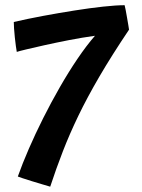

<svg xmlns="http://www.w3.org/2000/svg" viewBox="-20 -705 546 738"><path d="M173 12.5Q161 9 141.5 3.2Q122 -2.5 101.8 -8.8Q81.5 -15 66.8 -20Q52 -25 48.5 -26.5Q66 -76 91 -133.5Q116 -191 146.2 -251.2Q176.5 -311.5 209.8 -369.5Q243 -427.5 277.5 -478.5Q312 -529.5 345 -567.5Q295 -560.5 245 -550.8Q195 -541 152.2 -531.5Q109.5 -522 80.5 -515Q51.5 -508 44.5 -505.5Q43 -512.5 41 -527.8Q39 -543 37 -561.2Q35 -579.5 34 -595.8Q33 -612 33 -620.5Q85 -632.5 145.2 -643.8Q205.5 -655 265.5 -664.5Q325.5 -674 376 -679.5Q426.5 -685 459 -685Q460.5 -680 463 -666.8Q465.5 -653.5 468.2 -637.8Q471 -622 473.2 -608.8Q475.5 -595.5 476 -591Q409.5 -492 362.2 -411Q315 -330 281.2 -260Q247.5 -190 221.8 -123.8Q196 -57.5 173 12.5Z"/></svg>

Font: Grandstander Thin Medium
Style: Regular
Weight: 500
Version: Version 1.200